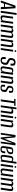

<svg xmlns="http://www.w3.org/2000/svg" viewBox="3468 -4167 685 7711"><g transform="rotate(90 3810.5 -311.5)"><path d="M-25 0 182 -591H287L325 0H240L231 -130H102L57 0ZM110 -170H235L220 -507Z M390 0 479 -634H555L465 0Z M672 8Q634 8 612 -2.5Q590 -13 581 -31Q572 -49 571.5 -72.5Q571 -96 575 -123L627 -495H703L652 -131Q649 -115 648.5 -100Q648 -85 652 -73Q656 -61 668.5 -54Q681 -47 705 -47Q728 -47 742.5 -55Q757 -63 765.5 -74Q774 -85 778 -94L834 -495H910L841 0H776L778 -55Q763 -23 733 -7.5Q703 8 672 8Z M940 0 1009 -495H1073L1072 -440Q1086 -468 1116 -485Q1146 -502 1177 -502Q1225 -502 1247.5 -486.5Q1270 -471 1273 -437Q1290 -465 1318 -483.5Q1346 -502 1381 -502Q1449 -502 1466 -470.5Q1483 -439 1474 -371L1422 0H1346L1397 -372Q1402 -403 1397.5 -419Q1393 -435 1380.5 -441Q1368 -447 1347 -447Q1322 -447 1300.5 -430.5Q1279 -414 1273 -389L1218 0H1142L1195 -375Q1200 -406 1194.5 -421.5Q1189 -437 1176 -442Q1163 -447 1143 -447Q1117 -447 1099.5 -433Q1082 -419 1072 -400L1016 0Z M1512 0 1581 -495H1644V-440Q1660 -472 1689 -487.5Q1718 -503 1750 -503Q1788 -503 1810 -492.5Q1832 -482 1840.5 -464Q1849 -446 1849.5 -422.5Q1850 -399 1847 -372L1795 0H1719L1770 -364Q1772 -379 1773 -394Q1774 -409 1770 -421Q1766 -433 1754 -440Q1742 -447 1717 -447Q1695 -447 1680 -439Q1665 -431 1656.5 -420.5Q1648 -410 1644 -401L1588 0Z M1885 0 1955 -495H2030L1960 0ZM2005 -553Q1990 -553 1979.5 -563.5Q1969 -574 1969 -589Q1969 -604 1979.5 -614Q1990 -624 2005 -624Q2021 -624 2031.5 -614Q2042 -604 2042 -589Q2042 -574 2031.5 -563.5Q2021 -553 2005 -553Z M2385 7Q2331 7 2297 -8.5Q2263 -24 2250 -62Q2237 -100 2247 -167L2252 -201H2331L2325 -162Q2319 -115 2324.5 -89.5Q2330 -64 2346 -54Q2362 -44 2386 -44Q2417 -44 2441.5 -66.5Q2466 -89 2474 -148Q2481 -191 2470.5 -212.5Q2460 -234 2436 -247Q2412 -260 2374 -276Q2344 -290 2322 -309Q2300 -328 2291 -358.5Q2282 -389 2288 -435Q2296 -489 2315.5 -523.5Q2335 -558 2370.5 -575Q2406 -592 2461 -592Q2533 -592 2567 -557.5Q2601 -523 2592 -459L2583 -392Q2564 -392 2544.5 -392Q2525 -392 2507 -392L2513 -438Q2520 -485 2505.5 -508Q2491 -531 2454 -531Q2414 -531 2394 -508Q2374 -485 2367 -437Q2362 -401 2372.5 -380Q2383 -359 2404 -347Q2425 -335 2453 -324Q2495 -307 2520.5 -288.5Q2546 -270 2555 -241Q2564 -212 2556 -158Q2548 -97 2523 -60.5Q2498 -24 2462 -8.5Q2426 7 2385 7Z M2719 8Q2703 8 2683.5 4.5Q2664 1 2647.5 -11.5Q2631 -24 2623.5 -51Q2616 -78 2623 -126L2664 -387Q2672 -441 2692 -465.5Q2712 -490 2737.5 -496.5Q2763 -503 2787 -503Q2821 -503 2845.5 -491Q2870 -479 2877 -457L2882 -495H2959L2889 0H2826L2837 -75Q2829 -57 2814.5 -38Q2800 -19 2777 -5.5Q2754 8 2719 8ZM2744 -38Q2763 -38 2778 -49Q2793 -60 2803.5 -77Q2814 -94 2821 -113Q2828 -132 2831.5 -148Q2835 -164 2836 -173L2871 -415Q2869 -420 2863.5 -430Q2858 -440 2846 -448.5Q2834 -457 2808 -457Q2780 -457 2766 -446.5Q2752 -436 2746 -416.5Q2740 -397 2736 -370L2697 -113Q2694 -88 2697.5 -72.5Q2701 -57 2709.5 -50Q2718 -43 2727 -40.5Q2736 -38 2744 -38Z M2984 0 3053 -495H3116V-440Q3132 -472 3161 -487.5Q3190 -503 3222 -503Q3260 -503 3282 -492.5Q3304 -482 3312.5 -464Q3321 -446 3321.5 -422.5Q3322 -399 3319 -372L3267 0H3191L3242 -364Q3244 -379 3245 -394Q3246 -409 3242 -421Q3238 -433 3226 -440Q3214 -447 3189 -447Q3167 -447 3152 -439Q3137 -431 3128.5 -420.5Q3120 -410 3116 -401L3060 0Z M3483 9Q3435 9 3407.5 -2Q3380 -13 3368.5 -32.5Q3357 -52 3356.5 -78Q3356 -104 3360 -134L3365 -171H3441L3434 -121Q3431 -97 3431 -77.5Q3431 -58 3443 -46.5Q3455 -35 3488 -35Q3518 -35 3533 -46Q3548 -57 3554 -74Q3560 -91 3562 -106L3566 -137Q3570 -162 3563 -179Q3556 -196 3538.5 -208.5Q3521 -221 3492 -233Q3463 -245 3440.5 -260Q3418 -275 3407.5 -298.5Q3397 -322 3401 -359L3405 -388Q3410 -426 3427 -452Q3444 -478 3477 -491.5Q3510 -505 3561 -505Q3612 -505 3640 -491.5Q3668 -478 3677.5 -448.5Q3687 -419 3680 -371L3674 -331H3600L3607 -382Q3613 -426 3600.5 -443.5Q3588 -461 3556 -461Q3519 -461 3503.5 -442.5Q3488 -424 3484 -398L3480 -368Q3476 -340 3486 -322.5Q3496 -305 3517.5 -294Q3539 -283 3566 -270Q3593 -259 3613.5 -245Q3634 -231 3643.5 -208Q3653 -185 3648 -145L3645 -121Q3641 -85 3625.5 -55.5Q3610 -26 3576.5 -8.5Q3543 9 3483 9Z M3948 0 4023 -536H3926L3934 -591H4208L4199 -536H4101L4025 0Z M4185 0 4273 -630H4344L4319 -449Q4333 -475 4360 -489Q4387 -503 4423 -503Q4461 -503 4483 -492.5Q4505 -482 4514 -464Q4523 -446 4523.5 -422.5Q4524 -399 4520 -372L4468 0H4392L4442 -358Q4445 -372 4445.5 -386.5Q4446 -401 4442 -413.5Q4438 -426 4425.5 -434Q4413 -442 4388 -442Q4365 -442 4349.5 -435Q4334 -428 4326.5 -418Q4319 -408 4317 -400L4261 0Z M4558 0 4628 -495H4703L4633 0ZM4678 -553Q4663 -553 4652.5 -563.5Q4642 -574 4642 -589Q4642 -604 4652.5 -614Q4663 -624 4678 -624Q4694 -624 4704.5 -614Q4715 -604 4715 -589Q4715 -574 4704.5 -563.5Q4694 -553 4678 -553Z M4732 0 4801 -495H4864V-440Q4880 -472 4909 -487.5Q4938 -503 4970 -503Q5008 -503 5030 -492.5Q5052 -482 5060.5 -464Q5069 -446 5069.5 -422.5Q5070 -399 5067 -372L5015 0H4939L4990 -364Q4992 -379 4993 -394Q4994 -409 4990 -421Q4986 -433 4974 -440Q4962 -447 4937 -447Q4915 -447 4900 -439Q4885 -431 4876.5 -420.5Q4868 -410 4864 -401L4808 0Z M5293 0 5377 -591H5471L5522 -137L5703 -591H5794L5710 0H5642L5708 -468L5529 0H5475L5428 -468L5362 0Z M5947 11Q5899 11 5869 -1.5Q5839 -14 5828.5 -45.5Q5818 -77 5826 -138L5860 -380Q5871 -451 5909.5 -476.5Q5948 -502 6014 -502Q6096 -502 6127.5 -472.5Q6159 -443 6145 -368Q6136 -324 6108 -297Q6080 -270 6043 -254.5Q6006 -239 5970.5 -233Q5935 -227 5913 -225L5898 -119Q5891 -72 5902 -53.5Q5913 -35 5952 -35Q5991 -35 6007 -52.5Q6023 -70 6029 -117L6038 -179H6113L6106 -127Q6099 -72 6081.5 -42Q6064 -12 6031.5 -0.5Q5999 11 5947 11ZM5920 -268Q5937 -270 5960 -274.5Q5983 -279 6005.5 -289.5Q6028 -300 6045 -319.5Q6062 -339 6068 -369Q6077 -410 6068.5 -435Q6060 -460 6017 -460Q5978 -460 5959.5 -442Q5941 -424 5934 -373Z M6282 8Q6246 8 6223.5 -0.5Q6201 -9 6189 -26.5Q6177 -44 6175 -71.5Q6173 -99 6178 -136L6212 -381Q6218 -420 6233.5 -447Q6249 -474 6276 -488.5Q6303 -503 6343 -503Q6383 -503 6403.5 -491Q6424 -479 6432 -462L6455 -630H6531L6442 0H6390L6389 -47Q6382 -35 6369.5 -22.5Q6357 -10 6335.5 -1Q6314 8 6282 8ZM6303 -38Q6328 -38 6343.5 -47Q6359 -56 6367 -71Q6375 -86 6379.5 -104Q6384 -122 6386 -140Q6395 -209 6404.5 -278Q6414 -347 6424 -415Q6424 -423 6418 -432.5Q6412 -442 6399.5 -449Q6387 -456 6364 -456Q6332 -456 6316.5 -443.5Q6301 -431 6295.5 -411.5Q6290 -392 6287 -370L6252 -123Q6250 -106 6249.5 -90.5Q6249 -75 6253 -63Q6257 -51 6268.5 -44.5Q6280 -38 6303 -38Z M6539 0 6609 -495H6684L6614 0ZM6659 -553Q6644 -553 6633.5 -563.5Q6623 -574 6623 -589Q6623 -604 6633.5 -614Q6644 -624 6659 -624Q6675 -624 6685.5 -614Q6696 -604 6696 -589Q6696 -574 6685.5 -563.5Q6675 -553 6659 -553Z M6821 8Q6783 8 6761 -2.5Q6739 -13 6730 -31Q6721 -49 6720.5 -72.5Q6720 -96 6724 -123L6776 -495H6852L6801 -131Q6798 -115 6797.5 -100Q6797 -85 6801 -73Q6805 -61 6817.5 -54Q6830 -47 6854 -47Q6877 -47 6891.5 -55Q6906 -63 6914.5 -74Q6923 -85 6927 -94L6983 -495H7059L6990 0H6925L6927 -55Q6912 -23 6882 -7.5Q6852 8 6821 8Z M7089 0 7158 -495H7222L7221 -440Q7235 -468 7265 -485Q7295 -502 7326 -502Q7374 -502 7396.5 -486.5Q7419 -471 7422 -437Q7439 -465 7467 -483.5Q7495 -502 7530 -502Q7598 -502 7615 -470.5Q7632 -439 7623 -371L7571 0H7495L7546 -372Q7551 -403 7546.5 -419Q7542 -435 7529.5 -441Q7517 -447 7496 -447Q7471 -447 7449.5 -430.5Q7428 -414 7422 -389L7367 0H7291L7344 -375Q7349 -406 7343.5 -421.5Q7338 -437 7325 -442Q7312 -447 7292 -447Q7266 -447 7248.5 -433Q7231 -419 7221 -400L7165 0Z"/></g></svg>

Font: Alumni Sans Thin Medium
Style: Italic
Weight: 500
Italic angle: -8°
Version: Version 1.016